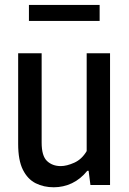

<svg xmlns="http://www.w3.org/2000/svg" viewBox="-20 -764 534 793"><path d="M202 9.5Q160.5 9.5 127.2 -7.2Q94 -24 74.5 -63Q55 -102 55 -169.5V-544H152V-175Q152 -120 174.2 -99Q196.5 -78 231 -78Q255.5 -78 286.8 -92Q318 -106 338 -140V-544H434.5V0H353.5L346 -58.5H340.5Q312.5 -24 277 -7.2Q241.5 9.5 202 9.5ZM99.5 -677.5V-743.5H391.5V-677.5Z"/></svg>

Font: Encode Sans Condensed Condensed Medium
Style: Regular
Weight: 500
Width: 3
Designer: Multiple Designers
Foundry: Impallari Type
Version: Version 3.000; ttfautohint (v1.8.3) -l 8 -r 50 -G 200 -x 14 